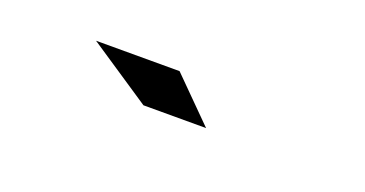

<svg xmlns="http://www.w3.org/2000/svg" viewBox="-22 -916 513 270"><g transform="rotate(20 234.5 -781.0)"><path d="M187.5 -750 93.8 -812.5H218.8L281.2 -750Z"/></g></svg>

Font: Signwood
Style: Regular
Weight: 400
Designer: GGBotNet
Foundry: GGBotNet
Version: 0.95